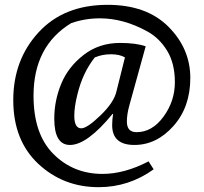

<svg xmlns="http://www.w3.org/2000/svg" viewBox="-20 -733 846 796"><path d="M389 43Q242 43 138.5 -54Q35 -151 35 -318Q35 -485 140 -599Q245 -713 426 -713Q588 -713 678.5 -622Q769 -531 769 -410Q769 -289 699 -210.5Q629 -132 537 -132Q445 -132 445 -214Q445 -238 449 -261L446 -260Q341 -132 270 -132Q205 -132 205 -241Q205 -316 234 -386Q263 -456 327 -505.5Q391 -555 478 -555Q544 -555 584 -541L516 -295Q506 -259 506 -229Q506 -185 546 -185Q611 -185 658 -249.5Q705 -314 705 -392Q705 -470 673 -522.5Q641 -575 592 -602Q493 -657 394 -657Q332 -657 275 -637Q119 -542 119 -336Q119 -177 201.5 -94.5Q284 -12 405 -12Q496 -12 596 -64L617 -31Q514 43 389 43ZM498 -495Q476 -508 440 -508Q404 -508 373 -495Q323 -432 301 -342Q288 -290 288 -253Q288 -201 317 -201Q341 -201 397 -255Q453 -309 463 -355Z"/></svg>

Font: Asul
Style: Regular
Weight: 400
Designer: Mariela Monsalve
Foundry: Mariela Monsalve
Version: Version 1.002